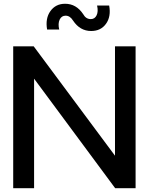

<svg xmlns="http://www.w3.org/2000/svg" viewBox="-20 -995 802 1015"><path d="M229 -838.9Q218.8 -897.9 246.6 -936.5Q274.4 -975.1 324.2 -975.1Q383.3 -975.1 419.9 -919.9Q434.1 -894 460 -894Q481 -894 490.7 -914.1Q500.5 -934.1 493.2 -965.8H557.1Q567.9 -907.7 540.5 -869.4Q513.2 -831.1 461.9 -831.1Q402.8 -831.1 366.2 -886.2Q350.1 -912.1 327.1 -912.1Q305.2 -912.1 295.4 -891.4Q285.6 -870.6 293 -838.9ZM696.8 -750V0H588.9L160.2 -579.1V0H49.8V-750H158.2L587.9 -171.9V-750Z"/></svg>

Font: Oakes Grotesk Medium
Style: Regular
Weight: 500
Designer: Samuel Oakes
Foundry: Samuel Oakes
Version: Version 1.000;PS 001.000;hotconv 1.0.88;makeotf.lib2.5.64775